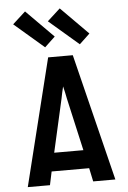

<svg xmlns="http://www.w3.org/2000/svg" viewBox="-61 -965 672 1009"><g transform="rotate(-5 275.0 -460.5)"><path d="M44 0 210 -670H340L506 0H389L374 -71H176L161 0ZM198 -168H352L289 -447Q286 -463 282.5 -479Q279 -495 275 -511Q271 -495 267.5 -479Q264 -463 261 -447ZM382 -724 225 -859 293 -921 437 -776ZM199 -724 42 -859 110 -921 254 -776Z"/></g></svg>

Font: Lode
Style: Bold
Weight: 700
Monospace: yes
Designer: Belleve Invis
Foundry: Belleve Invis
Version: Version 29.2.0; ttfautohint (v1.8.3)